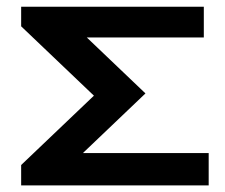

<svg xmlns="http://www.w3.org/2000/svg" viewBox="-20 -560 680 580"><path d="M242.2 -446.8 419.4 -277.8 230.5 -97.7H610.4V0H43.9V-61.5L263.7 -271L43.9 -480.5V-539.6H595.7V-446.8Z"/></svg>

Font: Squarish Sans CT
Style: RegularSC
Weight: 400
Version: Version 0.9